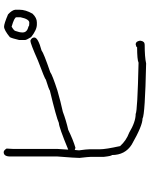

<svg xmlns="http://www.w3.org/2000/svg" viewBox="94 -780 811 1040"><g transform="rotate(-90 500.0 -260.5)"><path d="M195.3 -646.5Q205.1 -646.5 214.8 -630.9Q212.9 -607.9 212.9 -597.7V-357.4Q209 -299.3 209 -296.9Q332 -347.7 353.5 -347.7Q382.8 -361.3 529.3 -396.5Q535.2 -401.9 587.9 -418Q589.8 -422.9 691.4 -460.9Q784.2 -502 798.8 -502Q816.4 -495.6 816.4 -480.5Q816.4 -460.4 746.1 -441.4Q731.9 -429.7 628.9 -394.5Q614.3 -383.3 529.3 -355.5Q468.3 -337.9 414.1 -326.2Q367.7 -308.6 316.4 -296.9Q259.8 -269.5 218.8 -257.8Q217.8 -257.8 207 -261.7V-259.8Q205.1 -242.7 205.1 -238.3Q210.9 -197.8 210.9 -181.6V-127Q210.9 -92.3 228.5 -15.6Q258.3 17.6 300.8 33.2Q359.4 68.4 402.3 68.4Q418.9 78.1 679.7 84Q696.3 76.2 763.7 76.2Q763.7 71.3 779.3 68.4Q794.9 68.4 798.8 89.8V95.7Q795.4 117.2 777.3 117.2Q710.9 117.2 675.8 125Q398.9 119.1 377 105.5Q338.4 105.5 236.3 46.9Q179.7 11.2 179.7 -60.5Q174.8 -60.5 169.9 -103.5V-173.8Q169.9 -185.1 164.1 -236.3Q164.1 -257.8 171.9 -355.5V-611.3Q171.9 -646.5 195.3 -646.5ZM875 -644.5Q891.1 -644.5 941.4 -623Q964.4 -602.1 966.8 -584V-560.5Q966.8 -527.8 945.3 -490.2Q922.9 -466.8 898.4 -466.8H886.7Q857.9 -466.8 818.4 -498Q802.7 -523.4 802.7 -531.2V-562.5Q812.5 -603.5 818.4 -613.3Q856.9 -644.5 875 -644.5ZM875 -603.5Q851.6 -589.8 851.6 -582Q843.8 -560.5 843.8 -546.9V-543Q843.8 -519.5 877 -511.7Q877 -507.8 896.5 -507.8Q916 -507.8 925.8 -554.7V-578.1Q925.8 -588.9 875 -603.5Z"/></g></svg>

Font: CEF Fonts CJK
Style: Regular
Weight: 400
Designer: PartyBoss (派对大魔王)
Version: Release 2.25